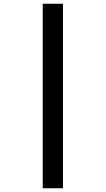

<svg xmlns="http://www.w3.org/2000/svg" viewBox="-20 -780 565 1027"><path d="M208.5 -760H316.9V227H208.5Z"/></svg>

Font: Noto Sans Khmer
Style: Regular
Weight: 400
Designer: Danh Hong and the Monotype Design Team
Foundry: Monotype Imaging Inc.
Version: Version 2.003